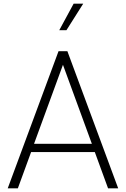

<svg xmlns="http://www.w3.org/2000/svg" viewBox="-20 -1023 684 1043"><path d="M22 0H77L149 -197H495L567 0H622L346 -745H298ZM165 -242 322 -671 479 -242ZM302 -859H341L432 -1003H380Z"/></svg>

Font: Plus Jakarta Sans ExtraLight
Style: Regular
Weight: 200
Designer: Gumpita Rahayu
Foundry: Tokotype
Version: Version 2.004; ttfautohint (v1.8.3)